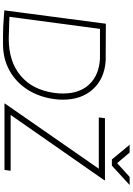

<svg xmlns="http://www.w3.org/2000/svg" viewBox="182 -1076 902 1307"><g transform="rotate(90 633.5 -422.0)"><path d="M658 -399Q658 -367 654 -340Q640 -236 589 -157Q538 -78 458.5 -34.5Q379 9 281 9H221Q187 9 158.5 7.5Q130 6 90 3L50 0L141 -691L392 -690Q515 -682 586.5 -603.5Q658 -525 658 -399ZM612 -341Q616 -369 616 -400Q616 -512 554 -578Q492 -644 380 -651H176L94 -35L142 -33Q241 -30 242 -30Q399 -30 495.5 -111.5Q592 -193 612 -341ZM685 -5 1128 -643H779L784 -685H1206V-680L762 -43H1142L1136 -1H684ZM1018 -853 1090 -768 1184 -853H1239L1107 -732H1065L965 -853Z"/></g></svg>

Font: Bellota Text Light
Style: Italic
Weight: 300
Italic angle: -7.5°
Designer: Kemie Guaida
Foundry: Kemie Guaida
Version: Version 4.001